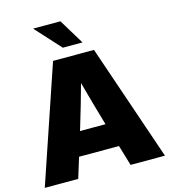

<svg xmlns="http://www.w3.org/2000/svg" viewBox="-134 -1053 1021 1159"><g transform="rotate(-15 376.5 -473.5)"><path d="M1 0H210L249.5 -127.9H499L537.1 0H752L503.4 -727.5H247.6ZM325.2 -789.1H448.2L352.5 -946.8H181.6ZM294.9 -276.4 301.8 -297.9C327.6 -383.3 352.1 -466.3 376 -554.7C399.9 -466.3 423.3 -383.3 448.2 -297.9L454.6 -276.4Z"/></g></svg>

Font: Raveo Display Display ExtraBold
Style: Regular
Weight: 800
Designer: Jakub Foglar, Rasmus Andersson (Inter)
Foundry: Jakubfoglar.com
Version: Version 1.100;Glyphs 3.2.3 (3260)